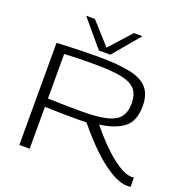

<svg xmlns="http://www.w3.org/2000/svg" viewBox="-160 -1081 1208 1240"><g transform="rotate(20 444.0 -461.0)"><path d="M848 10Q798 10 736 -26Q674 -62 604 -128Q534 -194 460 -285Q445 -285 425.5 -284.5Q406 -284 390 -284Q289 -284 173 -288V0H102V-702Q160 -705 206.5 -706.5Q253 -708 296 -709Q339 -710 386 -710Q526 -710 609 -691.5Q692 -673 728.5 -629Q765 -585 765 -508Q765 -405 707 -359.5Q649 -314 541 -300Q636 -183 718.5 -118.5Q801 -54 853 -54Q861 -54 869 -56L870 8Q865 9 859.5 9.5Q854 10 848 10ZM404 -341Q512 -341 575 -356Q638 -371 665 -406Q692 -441 692 -501Q692 -560 663.5 -594Q635 -628 568.5 -642Q502 -656 389 -656Q344 -656 312.5 -656Q281 -656 250 -654.5Q219 -653 173 -651V-345Q238 -343 294 -342Q350 -341 404 -341ZM609 -932 455 -749H376L222 -932H282L416 -783L550 -932Z"/></g></svg>

Font: Georama Extended Light
Style: Regular
Weight: 300
Width: 7
Designer: Jean-Baptiste Levee
Foundry: Production Type
Version: Version 1.000